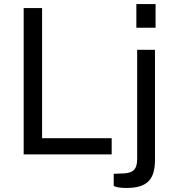

<svg xmlns="http://www.w3.org/2000/svg" viewBox="-20 -763 869 949"><path d="M749 -743H654V-626H749ZM97 -723V0H532V-80H188V-723ZM746 26V-517H658V22C658 71 641 91 594 94L542 96V155C542 155 550 166 606 166C711 166 746 121 746 26Z"/></svg>

Font: United Sans
Style: Regular
Weight: 400
Designer: Pablo Impallari, Rodrigo Fuenzalida (Modified by Dan O. Williams)
Version: Version 1.000;PS 001.000;hotconv 1.0.88;makeotf.lib2.5.64775